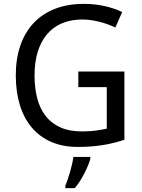

<svg xmlns="http://www.w3.org/2000/svg" viewBox="-20 -744 730 985"><path d="M381.8 -377H618.2V-26.9Q591.3 -18.1 564 -11.2Q536.6 -4.4 507.8 0.2Q479 4.9 447.3 7.3Q415.5 9.8 378.9 9.8Q302.2 9.8 243.2 -15.9Q184.1 -41.5 143.6 -89.1Q103 -136.7 82 -204.8Q61 -272.9 61 -357.9Q61 -441.9 84.2 -509.8Q107.4 -577.6 151.9 -625.2Q196.3 -672.9 261.5 -698.5Q326.7 -724.1 410.2 -724.1Q464.4 -724.1 514.2 -713.4Q564 -702.6 606.9 -682.1L571.8 -603Q554.2 -611.3 533.9 -618.7Q513.7 -626 492.2 -631.6Q470.7 -637.2 448 -640.6Q425.3 -644 402.8 -644Q343.3 -644 297.4 -624.3Q251.5 -604.5 220.5 -567.4Q189.5 -530.3 173.3 -477.1Q157.2 -423.8 157.2 -356.9Q157.2 -293.5 170.7 -240.7Q184.1 -188 213.4 -149.9Q242.7 -111.8 289.1 -90.8Q335.4 -69.8 400.9 -69.8Q422.4 -69.8 440.2 -71Q458 -72.3 473.1 -74.2Q488.3 -76.2 501.7 -78.9Q515.1 -81.5 527.8 -84V-296.9H381.8ZM315.4 208Q320.8 195.8 327.1 177.2Q333.5 158.7 339.4 138.2Q345.2 117.7 349.9 97.4Q354.5 77.1 356.4 61H443.4V70.8Q440.4 83 432.9 101.8Q425.3 120.6 414.6 141.8Q403.8 163.1 390.6 184.1Q377.4 205.1 363.3 221.2H315.4Z"/></svg>

Font: Droid Sans
Style: Regular
Weight: 400
Foundry: Ascender Corporation
Version: Version 1.00 build 114